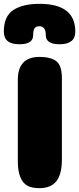

<svg xmlns="http://www.w3.org/2000/svg" viewBox="-22 -982 413 1002"><path d="M301 -150Q301 -72 272 -36Q243 0 184 0Q145 0 121.5 -12.5Q98 -25 84.5 -56.5Q71 -88 71 -142V-565Q71 -685 184 -685Q242 -685 271.5 -663Q301 -641 301 -574ZM184 -845Q217 -845 217 -798Q217 -751 289 -751Q371 -751 371 -817Q371 -962 184 -962Q97 -962 47.5 -929.5Q-2 -897 -2 -817Q-2 -751 79 -751Q151 -751 151 -798Q151 -822 158 -833.5Q165 -845 184 -845Z"/></svg>

Font: Coiny 2.0
Style: Regular
Weight: 400
Version: Version 1.001 July 11, 2018